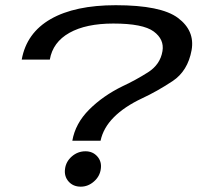

<svg xmlns="http://www.w3.org/2000/svg" viewBox="-20 -700 803 738"><path d="M258 -159Q269.5 -225.5 322.8 -278.8Q376 -332 452 -369Q501.5 -392 548.8 -422Q596 -452 604.5 -503.5Q612 -548.5 570.8 -579Q529.5 -609.5 415.5 -609.5Q310.5 -609.5 246.8 -573.8Q183 -538 171.5 -471H63.5Q82 -573.5 175 -626.8Q268 -680 425 -680Q599 -680 664.2 -631Q729.5 -582 716.5 -507.5Q702 -427 643 -388Q584 -349 526 -322Q458 -290 417.5 -249.2Q377 -208.5 366.5 -159ZM290.5 17.5Q261 17.5 243.5 -2.5Q226 -22.5 230 -51Q233.5 -79 256.2 -98.8Q279 -118.5 308.5 -118.5Q336.5 -118.5 354 -98.8Q371.5 -79 367.5 -51Q364 -22.5 341.2 -2.5Q318.5 17.5 290.5 17.5Z"/></svg>

Font: Anybody UltraExpanded Regular
Style: Italic
Weight: 400
Width: 9
Italic angle: -10°
Designer: Tyler Finck
Foundry: Etcetera Type Company
Version: Version 1.010; ttfautohint (v1.8.3) -l 8 -r 50 -G 200 -x 14 